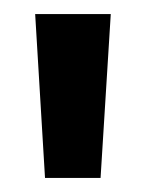

<svg xmlns="http://www.w3.org/2000/svg" viewBox="-20 -697 208 273"><path d="M30 -677H137.5L123 -444H44Z"/></svg>

Font: Karla SemiBold
Style: Regular
Weight: 600
Designer: Jonathan Pinhorn
Version: Version 2.004; ttfautohint (v1.8.4.7-5d5b);gftools[0.9.33]